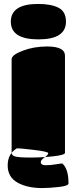

<svg xmlns="http://www.w3.org/2000/svg" viewBox="-20 -800 390 975"><path d="M310 -517Q310 -564 219 -564Q152 -564 95.5 -542.5Q39 -521 39 -499V-24Q39 -11 56.5 -5.5Q74 0 134.5 0Q195 0 252.5 -6.5Q310 -13 310 -24ZM174 -780Q240 -780 277.5 -760.5Q315 -741 315 -690Q315 -600 175 -600Q35 -600 35 -690Q35 -780 174 -780ZM66 -47Q83 -47 154 -38.5Q225 -30 225 -22Q225 -14 206 -0.5Q187 13 187 23Q187 39 212 39Q237 39 263 34.5Q289 30 294 30Q299 30 307 42Q328 72 328 131Q328 144 279 149.5Q230 155 194 155Q118 155 68.5 127Q19 99 19 40Q19 -19 66 -47Z"/></svg>

Font: Titan One
Style: Regular
Weight: 400
Designer: Rodrigo Fuenzalida
Foundry: Rodrigo Fuenzalida
Version: Version 1.001